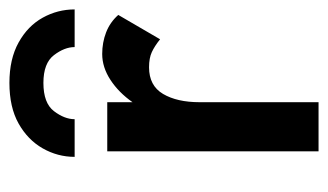

<svg xmlns="http://www.w3.org/2000/svg" viewBox="-168 -546 713 418"><g transform="rotate(-90 189.0 -336.5)"><path d="M57 -531Q57 -568 75.5 -600.5Q94 -633 129.5 -653Q165 -673 218 -673Q270 -673 306 -653Q342 -633 360 -600.5Q378 -568 378 -531H296Q296 -553 278.5 -576Q261 -599 218 -599Q174 -599 156.5 -576Q139 -553 139 -531ZM313 -345Q298 -357 285 -363Q272 -369 252 -369Q212 -369 194 -338.5Q176 -308 176 -259V0H69V-460H176V-405Q197 -435 224.5 -453Q252 -471 281 -471Q306 -471 328 -462.5Q350 -454 366 -436Z"/></g></svg>

Font: Jost* Medium
Style: Regular
Weight: 500
Version: Version 3.7